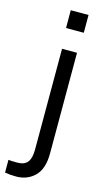

<svg xmlns="http://www.w3.org/2000/svg" viewBox="-183 -748 545 992"><g transform="rotate(15 90.0 -252.5)"><path d="M65 -609V-704H160V-609ZM153 38Q153 121 113.5 160Q74 199 14 199Q-19 199 -46 194V126Q-32 128 1 128Q39 128 56 107Q73 86 73 40V-500H153Z"/></g></svg>

Font: CBA Beacon Sans
Style: Regular
Weight: 400
Designer: Wei Huang
Foundry: Wei Huang
Version: Version 1.002